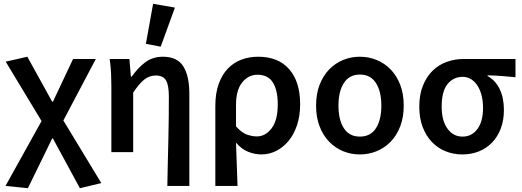

<svg xmlns="http://www.w3.org/2000/svg" viewBox="-20 -802 2749 1012"><path d="M127 190 9 178 199 -164 10 -477 124 -503 255 -266H259L365 -491H485L314 -167L514 163L401 190L259 -72H255Z M862 178Q863 119 864.5 56Q866 -7 867.5 -68.5Q869 -130 869.5 -187.5Q870 -245 870 -293Q870 -354 854.5 -379Q839 -404 801 -404Q768 -404 741.5 -383.5Q715 -363 682 -314V0H567V-348Q567 -377 565.5 -414Q564 -451 558 -491H662L670 -398H674Q709 -447 747.5 -475Q786 -503 839 -503Q914 -503 946 -452.5Q978 -402 978 -308V178ZM749 -571 787 -782 902 -762 827 -556Z M1115 178V-243Q1115 -310 1132.5 -359Q1150 -408 1180.5 -440Q1211 -472 1252 -487.5Q1293 -503 1341 -503Q1447 -503 1504.5 -437Q1562 -371 1562 -253Q1562 -190 1545 -140.5Q1528 -91 1499.5 -57.5Q1471 -24 1434.5 -6Q1398 12 1359 12Q1324 12 1289 -1.5Q1254 -15 1224 -50Q1226 12 1228 65Q1230 118 1232 178ZM1334 -83Q1379 -83 1411.5 -125.5Q1444 -168 1444 -252Q1444 -326 1418.5 -367Q1393 -408 1337 -408Q1289 -408 1256.5 -367.5Q1224 -327 1224 -249V-136Q1253 -103 1280.5 -93Q1308 -83 1334 -83Z M1877 12Q1830 12 1788.5 -5Q1747 -22 1715 -55Q1683 -88 1664.5 -136Q1646 -184 1646 -245Q1646 -307 1664.5 -355Q1683 -403 1715 -436Q1747 -469 1788.5 -486Q1830 -503 1877 -503Q1923 -503 1965 -486Q2007 -469 2039 -436Q2071 -403 2089.5 -355Q2108 -307 2108 -245Q2108 -184 2089.5 -136Q2071 -88 2039 -55Q2007 -22 1965 -5Q1923 12 1877 12ZM1877 -82Q1933 -82 1961.5 -126Q1990 -170 1990 -245Q1990 -320 1961.5 -364.5Q1933 -409 1877 -409Q1821 -409 1792.5 -364.5Q1764 -320 1764 -245Q1764 -170 1792.5 -126Q1821 -82 1877 -82Z M2417 12Q2370 12 2329 -4.5Q2288 -21 2257 -53Q2226 -85 2208 -132Q2190 -179 2190 -240Q2190 -304 2209.5 -351.5Q2229 -399 2261 -430Q2293 -461 2335 -476Q2377 -491 2422 -491H2697V-395Q2656 -399 2623 -401.5Q2590 -404 2550 -405V-401Q2592 -378 2614 -332Q2636 -286 2636 -223Q2636 -168 2619.5 -124.5Q2603 -81 2573.5 -50.5Q2544 -20 2504 -4Q2464 12 2417 12ZM2418 -82Q2467 -82 2496.5 -122Q2526 -162 2526 -234Q2526 -267 2519 -296.5Q2512 -326 2498 -348.5Q2484 -371 2464 -384Q2444 -397 2419 -397Q2370 -397 2339 -359Q2308 -321 2308 -240Q2308 -166 2338.5 -124Q2369 -82 2418 -82Z"/></svg>

Font: TT Toshiba Sans Medium
Style: Regular
Weight: 500
Designer: Paul D. Hunt
Foundry: Toshiba Corporation
Version: Version 2.020;PS 2.000;hotconv 1.0.86;makeotf.lib2.5.63406